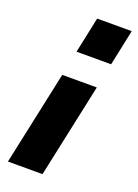

<svg xmlns="http://www.w3.org/2000/svg" viewBox="-139 -770 598 835"><g transform="rotate(20 160.5 -352.5)"><path d="M321 -711 286 -545H126L161 -711ZM262 -429 169 6H9L102 -429Z"/></g></svg>

Font: Raleway ExtraBold
Style: Italic
Weight: 800
Italic angle: -12°
Designer: Matt McInerney, Pablo Impallari, Rodrigo Fuenzalida
Foundry: Matt McInerney, Pablo Impallari, Rodrigo Fuenzalida
Version: Version 4.026